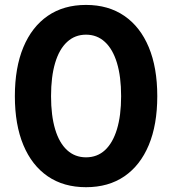

<svg xmlns="http://www.w3.org/2000/svg" viewBox="-20 -758 706 788"><path d="M333 10.3Q241.2 10.3 176 -34.4Q110.8 -79.1 75.9 -162.6Q41 -246.1 41 -363.3Q41 -480.5 75.9 -564.2Q110.8 -647.9 176 -692.9Q241.2 -737.8 333 -737.8Q424.8 -737.8 490.2 -692.9Q555.7 -647.9 590.6 -564.2Q625.5 -480.5 625.5 -363.3Q625.5 -246.1 590.6 -162.6Q555.7 -79.1 490.5 -34.4Q425.3 10.3 333 10.3ZM333 -112.3Q378.9 -112.3 410.9 -141.8Q442.9 -171.4 460 -227.5Q477.1 -283.7 477.1 -363.3Q477.1 -443.4 460 -499.8Q442.9 -556.2 410.6 -585.9Q378.4 -615.7 333 -615.7Q287.6 -615.7 255.4 -585.9Q223.1 -556.2 206.3 -499.8Q189.5 -443.4 189.5 -363.3Q189.5 -283.7 206.3 -227.5Q223.1 -171.4 255.4 -141.8Q287.6 -112.3 333 -112.3Z"/></svg>

Font: Inter 20pt
Style: Bold
Weight: 700
Version: Version 4.001;git-66647c0bb